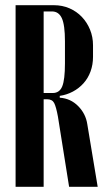

<svg xmlns="http://www.w3.org/2000/svg" viewBox="-20 -719 426 739"><path d="M187 -699Q220 -699 247.5 -687Q275 -675 295 -654Q315 -633 326.5 -605Q338 -577 338 -545V-500Q338 -470 328.5 -444Q319 -418 301.5 -398.5Q284 -379 260.5 -366.5Q237 -354 210 -350V-343Q252 -340 281 -310.5Q310 -281 316 -241L356 0H246L203 -270Q196 -308 188.5 -322.5Q181 -337 161 -337H148V0H40V-699ZM230 -560Q230 -623 218 -649Q206 -675 180 -675H148V-361H183Q209 -361 219.5 -386.5Q230 -412 230 -475Z"/></svg>

Font: Moniqa Extra Bold Narrow Heading
Style: Regular
Weight: 800
Width: 4
Designer: Rajesh Rajput
Foundry: Rajesh Rajput
Version: Version 1.000;December 15, 2022;FontCreator 14.0.0.2794 32-b